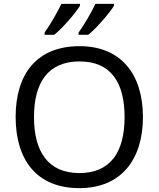

<svg xmlns="http://www.w3.org/2000/svg" viewBox="-20 -964 821 994"><path d="M570 -934V-944H474C453 -899 415 -834 387 -796V-784H437C482 -820 549 -899 570 -934ZM394 -934V-944H298C276 -899 239 -834 211 -796V-784H261C306 -820 373 -899 394 -934ZM720 -358C720 -580 606 -725 392 -725C168 -725 61 -578 61 -359C61 -138 168 10 391 10C606 10 720 -137 720 -358ZM156 -358C156 -538 230 -646 392 -646C553 -646 625 -538 625 -358C625 -178 553 -68 391 -68C230 -68 156 -178 156 -358Z"/></svg>

Font: Noto Sans Buginese
Style: Regular
Weight: 400
Designer: Monotype Design Team
Foundry: Monotype Imaging Inc.
Version: Version 2.002